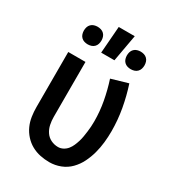

<svg xmlns="http://www.w3.org/2000/svg" viewBox="-185 -857 870 966"><g transform="rotate(30 250.0 -374.0)"><path d="M254 8Q227 8 200.5 2.5Q174 -3 150.5 -16Q127 -29 108.5 -49.5Q90 -70 79 -94.5Q68 -119 64 -146Q60 -173 60 -200V-520H160V-200Q160 -178 164.5 -156.5Q169 -135 181 -117Q193 -99 212.5 -89.5Q232 -80 254 -80Q269 -80 283 -87.5Q297 -95 306.5 -107Q316 -119 322 -133Q328 -147 332.5 -161.5Q337 -176 339.5 -191.5Q342 -207 344 -222Q346 -237 347 -252Q348 -267 348 -283Q348 -340 337.5 -397Q327 -454 309 -509L405 -537Q425 -476 436.5 -412Q448 -348 448 -283Q448 -251 444.5 -218Q441 -185 432.5 -153.5Q424 -122 409.5 -92.5Q395 -63 372 -39.5Q349 -16 318 -4Q287 8 254 8ZM375 -602Q365 -602 355 -605Q345 -608 337.5 -615.5Q330 -623 327 -633Q324 -643 324 -653Q324 -663 327 -673Q330 -683 337.5 -690.5Q345 -698 355 -701Q365 -704 375 -704Q385 -704 395 -701Q405 -698 412.5 -690.5Q420 -683 423 -673Q426 -663 426 -653Q426 -643 423 -633Q420 -623 412.5 -615.5Q405 -608 395 -605Q385 -602 375 -602ZM125 -602Q115 -602 105 -605Q95 -608 87.5 -615.5Q80 -623 77 -633Q74 -643 74 -653Q74 -663 77 -673Q80 -683 87.5 -690.5Q95 -698 105 -701Q115 -704 125 -704Q135 -704 145 -701Q155 -698 162.5 -690.5Q170 -683 173 -673Q176 -663 176 -653Q176 -643 173 -633Q170 -623 162.5 -615.5Q155 -608 145 -605Q135 -602 125 -602ZM205 -600 217 -756H310L282 -600Z"/></g></svg>

Font: Iosevka Term Curly Semibold
Style: Regular
Weight: 600
Designer: Belleve Invis
Foundry: Belleve Invis
Version: Version 32.3.0